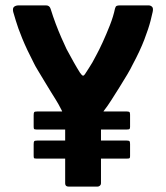

<svg xmlns="http://www.w3.org/2000/svg" viewBox="-20 -693 617 713"><path d="M366 -282Q360 -274 357.5 -259.5Q355 -245 355 -234V-12Q355 -7 351 -3.5Q347 0 342 0H235Q222 0 222 -12V-233Q222 -258 209 -283.5Q196 -309 187 -323Q182 -331 170.5 -349.5Q159 -368 145.5 -390.5Q132 -413 120.5 -432Q109 -451 106 -458Q79 -510 62.5 -550.5Q46 -591 38.5 -617Q31 -643 29 -649Q26 -663 32.5 -668Q39 -673 49 -673H151Q164 -673 168 -660Q177 -631 187 -604.5Q197 -578 207.5 -554Q218 -530 227 -511Q241 -485 253 -463.5Q265 -442 277 -423Q284 -413 288 -412Q292 -411 299 -423Q304 -431 310 -440Q316 -449 323 -461Q330 -473 337 -487Q348 -507 361.5 -536.5Q375 -566 388 -599Q401 -632 407 -661Q409 -669 413 -671Q417 -673 425 -673H532Q539 -673 544.5 -668Q550 -663 547 -649Q546 -643 539 -615.5Q532 -588 516 -546Q500 -504 472 -452Q466 -439 453 -417Q440 -395 424 -369.5Q408 -344 393 -320.5Q378 -297 366 -282ZM116 -212Q107 -212 106 -215Q105 -218 105 -224V-265Q105 -274 107 -276.5Q109 -279 118 -279H451Q458 -279 460.5 -277Q463 -275 463 -267V-222Q463 -216 461 -214Q459 -212 450 -212ZM116 -104Q107 -104 106 -106.5Q105 -109 105 -116V-157Q105 -166 107 -168.5Q109 -171 118 -171H451Q458 -171 460.5 -169Q463 -167 463 -158V-113Q463 -107 461 -105.5Q459 -104 450 -104Z"/></svg>

Font: Glory Thin
Style: Bold
Weight: 700
Version: Version 1.011